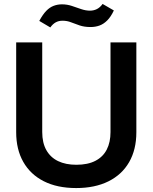

<svg xmlns="http://www.w3.org/2000/svg" viewBox="-20 -944 773 973"><path d="M366 9Q270 9 202 -25.5Q134 -60 98 -123.5Q62 -187 62 -274V-729H194V-275Q194 -220 215 -183Q236 -146 274.5 -127.5Q313 -109 367 -109Q425 -109 463.5 -129Q502 -149 521 -186Q540 -223 540 -275V-729H671V-274Q671 -186 634.5 -122.5Q598 -59 529.5 -25Q461 9 366 9ZM439 -807Q408 -807 384 -815Q360 -823 340 -831Q320 -839 297 -839Q277 -839 262 -830.5Q247 -822 235 -805L179 -838Q197 -871 214.5 -889Q232 -907 252 -914.5Q272 -922 294 -922Q320 -922 344 -914Q368 -906 391 -898Q414 -890 436 -890Q455 -890 471 -898Q487 -906 500 -924L557 -891Q542 -859 523.5 -840.5Q505 -822 484 -814.5Q463 -807 439 -807Z"/></svg>

Font: Mona Sans ExtraLight SemiBold
Style: Regular
Weight: 600
Version: Version 2.000